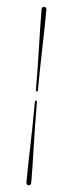

<svg xmlns="http://www.w3.org/2000/svg" viewBox="-58 -754 339 895"><g transform="rotate(5 112.0 -306.5)"><path d="M116.5 -334.5Q116.5 -331 115.2 -329.2Q114 -327.5 111.5 -327.5Q109.5 -327.5 108.2 -329.2Q107 -331 107 -334.5Q107 -386.5 106 -437.2Q105 -488 103.8 -536.8Q102.5 -585.5 101.5 -629Q100.5 -672.5 100.5 -709Q100.5 -716 103.5 -719.8Q106.5 -723.5 112 -723.5Q118 -723.5 120.5 -719.8Q123 -716 123 -709Q123 -672.5 122 -629Q121 -585.5 119.8 -537Q118.5 -488.5 117.5 -437.2Q116.5 -386 116.5 -334.5ZM107 -277.5Q107 -281.5 108.2 -283.2Q109.5 -285 111.5 -285Q114.5 -285 115.5 -283Q116.5 -281 116.5 -277.5Q116.5 -226.5 117.5 -175.2Q118.5 -124 119.8 -75.5Q121 -27 122 16.8Q123 60.5 123 97Q123 104 120 107.8Q117 111.5 111 111.5Q106 111.5 103.2 107.8Q100.5 104 100.5 97Q100.5 60.5 101.5 17Q102.5 -26.5 103.8 -75.2Q105 -124 106 -175.2Q107 -226.5 107 -277.5Z"/></g></svg>

Font: Fraunces 120pt Light
Style: Regular
Weight: 300
Version: Version 1.000;[b76b70a41]